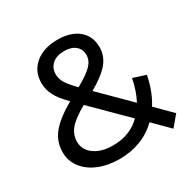

<svg xmlns="http://www.w3.org/2000/svg" viewBox="-161 -857 1007 1019"><g transform="rotate(-30 343.0 -347.5)"><path d="M617 11 524 -82Q431 8 290 8Q220 8 164 -15Q108 -38 76.5 -79.5Q45 -121 45 -174Q45 -238 84.5 -287.5Q124 -337 215 -389Q169 -435 150 -472Q131 -509 131 -549Q131 -620 182.5 -663Q234 -706 320 -706Q400 -706 447 -667Q494 -628 494 -560Q494 -507 459.5 -465Q425 -423 345 -377L518 -205Q548 -262 561 -332L638 -307Q620 -215 577 -147L671 -53ZM220 -551Q220 -524 234.5 -499Q249 -474 291 -431Q360 -470 386.5 -498Q413 -526 413 -559Q413 -594 388.5 -615Q364 -636 320 -636Q273 -636 246.5 -612.5Q220 -589 220 -551ZM467 -138 268 -336Q196 -296 167.5 -261.5Q139 -227 139 -184Q139 -134 182.5 -103Q226 -72 296 -72Q400 -72 467 -138Z"/></g></svg>

Font: Montserrat Alternates Medium
Style: Regular
Weight: 500
Designer: Julieta Ulanovsky
Foundry: Julieta Ulanovsky
Version: Version 7.200